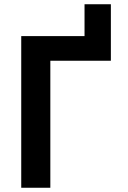

<svg xmlns="http://www.w3.org/2000/svg" viewBox="-20 -884 603 904"><path d="M80 0V-714H378V-864H502V-598H217V0Z"/></svg>

Font: Noto Sans Mono SemiCondensed
Style: Bold
Weight: 700
Width: 4
Designer: Monotype Design Team
Foundry: Monotype Imaging Inc.
Version: Version 2.014